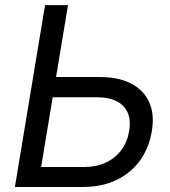

<svg xmlns="http://www.w3.org/2000/svg" viewBox="-20 -748 682 768"><path d="M179.7 -439.9H378.4Q454.6 -439.9 504.9 -413.6Q555.2 -387.2 576.9 -338.6Q598.6 -290 587.4 -224.1Q576.2 -155.3 539.3 -105Q502.4 -54.7 444.3 -27.3Q386.2 0 310.1 0H39.6L160.2 -727.5H252L144.5 -80.1H318.4Q365.7 -80.1 403.3 -97.7Q440.9 -115.2 465.1 -147.5Q489.3 -179.7 496.6 -223.6Q503.9 -265.6 491.2 -296.1Q478.5 -326.7 447.3 -342.8Q416 -358.9 369.1 -358.9H166.5Z"/></svg>

Font: Inter 18pt
Style: Italic
Weight: 400
Italic angle: -9.3988°
Designer: Rasmus Andersson
Foundry: rsms
Version: Version 4.001;git-66647c0bb